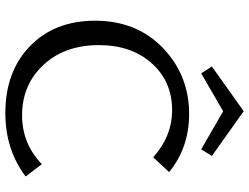

<svg xmlns="http://www.w3.org/2000/svg" viewBox="-124 -778 909 700"><g transform="rotate(90 330.0 -428.5)"><path d="M386 -788 248 -708 223 -747 386 -863 549 -747 525 -708ZM579 -127 624 -68Q526 6 393 6Q241 6 148.5 -84Q56 -174 56 -321Q56 -473 155.5 -568.5Q255 -664 396 -664Q519 -664 608 -591L554 -533Q477 -602 382 -602Q278 -602 211.5 -528Q145 -454 145 -335Q145 -210 217.5 -132.5Q290 -55 401 -55Q504 -55 579 -127Z"/></g></svg>

Font: EauTestText Medium
Style: Regular
Weight: 500
Designer: Christian Thalmann (Catharsis Fonts)
Version: Version 0.001;PS 000.001;hotconv 1.0.88;makeotf.lib2.5.64775